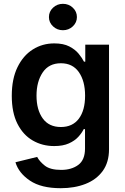

<svg xmlns="http://www.w3.org/2000/svg" viewBox="-20 -783 665 1019"><path d="M302.2 215.8Q198.2 215.8 138.7 175.5Q79.1 135.3 62 78.1L177.2 49.8Q189.5 73.7 218 96.2Q246.6 118.7 304.7 118.7Q359.4 118.7 395.3 92.3Q431.2 65.9 431.2 5.4V-97.7H424.3Q414.6 -77.6 395.8 -56.9Q377 -36.1 345.7 -22Q314.5 -7.8 267.6 -7.8Q204.6 -7.8 153.6 -37.4Q102.5 -66.9 72.5 -126.2Q42.5 -185.5 42.5 -274.4Q42.5 -364.3 72.8 -426.3Q103 -488.3 154.1 -520.5Q205.1 -552.7 268.1 -552.7Q316.4 -552.7 347.7 -536.6Q378.9 -520.5 397.5 -497.8Q416 -475.1 425.8 -455.6H432.6V-545.9H558.6V8.8Q558.6 78.6 525.1 124.5Q491.7 170.4 433.8 193.1Q376 215.8 302.2 215.8ZM303.2 -108.9Q365.2 -108.9 398.4 -153.1Q431.6 -197.3 431.6 -275.4Q431.6 -352.5 398.7 -399.9Q365.7 -447.3 303.2 -447.3Q239.3 -447.3 206.5 -398.4Q173.8 -349.6 173.8 -275.4Q173.8 -200.2 206.8 -154.5Q239.7 -108.9 303.2 -108.9ZM314 -622.6Q283.2 -622.6 261.5 -643.1Q239.7 -663.6 239.7 -692.4Q239.7 -721.7 261.5 -742.2Q283.2 -762.7 314 -762.7Q344.7 -762.7 366.5 -742.2Q388.2 -721.7 388.2 -692.4Q388.2 -663.6 366.5 -643.1Q344.7 -622.6 314 -622.6Z"/></svg>

Font: Inter Semi Bold
Style: Regular
Weight: 600
Designer: Rasmus Andersson
Foundry: rsms
Version: Version 4.000;git-e0f93cc